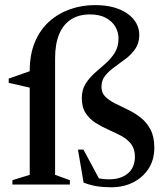

<svg xmlns="http://www.w3.org/2000/svg" viewBox="-20 -742 668 772"><path d="M99.5 -456.5Q99.5 -523.5 120.5 -573.2Q141.5 -623 178.2 -655.8Q215 -688.5 262.2 -705Q309.5 -721.5 361.5 -721.5Q406 -721.5 439.5 -711.8Q473 -702 495.2 -685.2Q517.5 -668.5 528.8 -647.2Q540 -626 540 -602Q540 -569.5 524.8 -546.8Q509.5 -524 487 -506.8Q464.5 -489.5 441.5 -473.2Q418.5 -457 403.2 -438.2Q388 -419.5 388 -392.5Q388 -368.5 403.5 -353.2Q419 -338 443 -326Q467 -314 494.2 -301Q521.5 -288 545.5 -269.2Q569.5 -250.5 585 -221.5Q600.5 -192.5 600.5 -148Q600.5 -100 577.8 -64.5Q555 -29 516 -9Q477 11 427.5 11Q394.5 11 367.5 6.5Q340.5 2 316 -8L293.5 -140.5H315.5L387.5 -6.5L337.5 -39Q362 -27.5 380.5 -24.2Q399 -21 418.5 -21Q466 -21 494.2 -44.8Q522.5 -68.5 522.5 -112.5Q522.5 -143 507.2 -162.8Q492 -182.5 467.8 -195.5Q443.5 -208.5 416 -220.5Q388.5 -232.5 364.2 -248Q340 -263.5 324.5 -287Q309 -310.5 309 -348Q309 -381 324 -405Q339 -429 361 -448.5Q383 -468 405 -487.2Q427 -506.5 441.8 -530.5Q456.5 -554.5 456.5 -587.5Q456.5 -612 444 -634Q431.5 -656 406 -670Q380.5 -684 341.5 -684Q297 -684 265.8 -664Q234.5 -644 218 -604.8Q201.5 -565.5 201.5 -507.5V-39L261 -17.5V0H30V-17.5L99.5 -39ZM109 -459 102 -389 15 -409V-426Z"/></svg>

Font: Newsreader 36pt Medium
Style: Regular
Weight: 500
Designer: Hugues Gentile
Foundry: Production Type
Version: Version 1.003